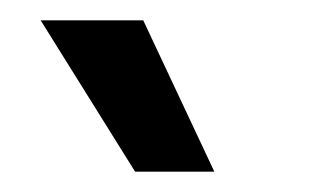

<svg xmlns="http://www.w3.org/2000/svg" viewBox="-20 -762 323 189"><path d="M113 -593 20 -742H121L191 -593Z"/></svg>

Font: Bricolage Grotesque 28pt
Style: Regular
Weight: 400
Version: Version 1.001;gftools[0.9.33.dev8+g029e19f]